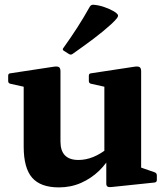

<svg xmlns="http://www.w3.org/2000/svg" viewBox="-20 -796 720 829"><path d="M589.4 -162V-43.8L570.4 -78.9L648.2 -51.9Q657.2 -48.3 657.2 -38.7V-18.5Q657.2 -9.5 647.2 -7.9L461.9 11.5Q449.7 13.1 444.3 9.6Q438.9 6.1 438.9 -3.1V-122.3L430.6 -136V-162ZM234.3 13.1Q154.9 13.1 118.6 -28.9Q82.3 -70.8 82.3 -162.8V-311.3H241.1V-184.5Q241.1 -105.3 318.9 -105.3Q382.7 -105.3 447 -157.3L460.8 -129.7Q441.5 -91.1 407.9 -58.6Q374.2 -26 330.1 -6.4Q286 13.1 234.3 13.1ZM430.6 -162V-311.3H589.4V-162ZM82.3 -311.3V-462L101.5 -417.3L24.9 -434.3Q15.3 -436.4 15.3 -446.4V-469Q15.3 -479.2 25.3 -479.6L211 -507.8Q227.4 -510.4 234.3 -506.3Q241.1 -502.2 241.1 -488V-311.3ZM430.6 -311.3V-462L449.8 -417.3L373.2 -434.3Q363.6 -436.4 363.6 -446.4V-469Q363.6 -479.2 373.6 -479.6L559.3 -507.8Q575.7 -510.4 582.6 -506.3Q589.4 -502.2 589.4 -488V-311.3ZM293.3 -563.1Q286.2 -557.7 277.8 -562.7L255.8 -576.6Q247.4 -581.6 253.8 -589.1Q285.9 -633.7 314.4 -678.1Q342.9 -722.6 367.8 -767.3Q373.2 -775.9 382.8 -775.5Q405.1 -774.1 428.7 -766.1Q452.3 -758 471.9 -746.9Q484.6 -739 488.3 -733.2Q492 -727.4 485.5 -718.3Q479.1 -709.2 459.9 -691.3Q425.5 -660 383.4 -628.3Q341.4 -596.7 293.3 -563.1Z"/></svg>

Font: Hahmlet
Style: Regular
Weight: 400
Designer: Minjoo Ham & Mark Frömberg
Foundry: hypertype
Version: Version 1.002